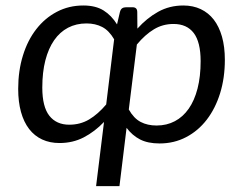

<svg xmlns="http://www.w3.org/2000/svg" viewBox="-20 -503 839 685"><path d="M453.1 -477.1Q469.7 -477.1 469.7 -460L470.2 -400.9Q503.9 -438.5 544.2 -460.9Q584.5 -483.4 634.3 -483.4Q668.5 -483.4 696 -470.5Q723.6 -457.5 742.7 -432.9Q761.7 -408.2 772 -372.1Q782.2 -335.9 782.2 -289.6Q782.2 -225.1 765.4 -170.7Q748.5 -116.2 717.8 -76.2Q687 -36.1 644 -13.7Q601.1 8.8 549.3 8.8Q507.3 8.8 479.5 -5.6Q451.7 -20 431.6 -46.9L406.2 161.1H322.8L351.1 -67.9Q317.9 -33.2 278.8 -12.9Q239.7 7.3 192.4 7.3Q157.7 7.3 130.4 -5.4Q103 -18.1 84 -42.7Q64.9 -67.4 54.9 -103.5Q44.9 -139.6 44.9 -186Q44.9 -250.5 61.8 -304.9Q78.6 -359.4 109.4 -398.9Q140.1 -438.5 182.9 -460.9Q225.6 -483.4 277.3 -483.4Q321.3 -483.4 349.6 -465.6Q377.9 -447.8 397.5 -416L407.7 -459.5Q410.2 -469.7 415.8 -473.4Q421.4 -477.1 429.7 -477.1ZM599.1 -417.5Q560.5 -417.5 529.1 -398.4Q497.6 -379.4 468.3 -344.2L439.5 -112.3Q457.5 -80.6 481.9 -67.9Q506.3 -55.2 538.6 -55.2Q574.7 -55.2 603.8 -70.6Q632.8 -85.9 653.3 -115.2Q673.8 -144.5 684.8 -187.3Q695.8 -230 695.8 -284.7Q695.8 -353 671.1 -385.3Q646.5 -417.5 599.1 -417.5ZM227.1 -58.1Q266.6 -58.1 298.1 -76.9Q329.6 -95.7 358.9 -130.4L382.8 -327.1L387.2 -362.8Q369.1 -394 344.7 -406.7Q320.3 -419.4 288.6 -419.4Q252 -419.4 222.7 -404.1Q193.4 -388.7 173.1 -359.4Q152.8 -330.1 141.8 -287.6Q130.9 -245.1 130.9 -190.4Q130.9 -122.1 156 -90.1Q181.2 -58.1 227.1 -58.1Z"/></svg>

Font: Carlito
Style: Italic
Weight: 400
Italic angle: -7°
Designer: Lukasz Dziedzic
Foundry: tyPoland Lukasz Dziedzic
Version: Version 1.104